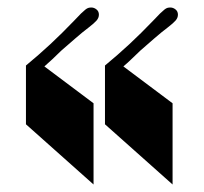

<svg xmlns="http://www.w3.org/2000/svg" viewBox="-20 -515 540 509"><path d="M258.3 -341.3Q292.5 -369.6 323 -397.9Q353.5 -426.3 386.7 -460.9Q397.5 -472.7 404.3 -479.2Q411.1 -485.8 415.8 -489.5Q420.4 -493.2 423.8 -494.1Q427.2 -495.1 431.6 -495.1Q439 -495.1 445.3 -490Q451.7 -484.9 451.7 -476.1Q451.7 -467.8 445.6 -460.7Q439.5 -453.6 424.3 -441.9Q408.7 -430.2 389.6 -413.6Q370.6 -397 352.1 -380.9Q339.4 -368.7 328.1 -357.9Q316.9 -347.2 307.1 -338.9L437.5 -241.2V-25.9L258.3 -185.5ZM48.8 -341.3Q83 -369.6 113.5 -397.9Q144 -426.3 177.2 -460.9Q188 -472.7 194.8 -479.2Q201.7 -485.8 206.3 -489.5Q210.9 -493.2 214.4 -494.1Q217.8 -495.1 222.2 -495.1Q229.5 -495.1 235.8 -490Q242.2 -484.9 242.2 -476.1Q242.2 -467.8 236.1 -460.7Q230 -453.6 214.8 -441.9Q199.2 -430.2 180.2 -413.6Q161.1 -397 142.6 -380.9Q129.9 -368.7 118.7 -357.9Q107.4 -347.2 97.7 -338.9L228 -241.2V-25.9L48.8 -185.5Z"/></svg>

Font: Limelight
Style: Regular
Weight: 400
Designer: Nicole Fally with help from Eben Sorkin
Foundry: Nicole Fally with help from Eben Sorkin
Version: Version 1.002